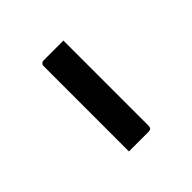

<svg xmlns="http://www.w3.org/2000/svg" viewBox="27 -986 545 545"><g transform="rotate(45 300.0 -713.5)"><path d="M123 -759H466Q471 -759 474 -756Q477 -753 477 -748Q477 -734 477 -721Q477 -708 477 -695Q477 -682 477 -668H134Q131 -668 128.5 -669.5Q126 -671 124.5 -673.5Q123 -676 123 -679Q123 -693 123 -706Q123 -719 123 -732Q123 -745 123 -759Z"/></g></svg>

Font: Recursive Monospace Medium
Style: Regular
Weight: 500
Version: Version 1.047